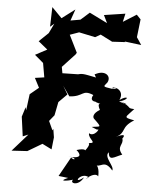

<svg xmlns="http://www.w3.org/2000/svg" viewBox="-60 -785 778 1010"><g transform="rotate(5 329.0 -279.5)"><path d="M466 -114C486 -127 453 -72 425 -92C422 -61 477 -43 428 -40C440 -31 410 6 385 33C435 -5 411 -12 367 2C389 20 405 47 325 40C375 40 366 64 342 44L285 146L336 152C277 177 340 167 363 159C343 178 392 194 419 142C356 191 399 112 444 139C403 171 471 102 493 130C495 95 485 64 465 69C504 90 514 34 564 93C574 69 512 27 537 -1C542 47 567 21 609 5C573 -36 614 -48 602 -79C630 -117 566 -84 566 -84C623 -112 585 -137 656 -180C592 -192 610 -192 651 -239C606 -241 644 -246 574 -274C637 -253 599 -261 568 -272C624 -287 615 -312 569 -280C595 -332 534 -353 530 -336C515 -351 577 -339 526 -335C475 -343 477 -341 498 -366C518 -402 478 -433 427 -402C444 -396 415 -421 436 -387C363 -401 362 -405 320 -388L356 -396L258 -394L252 -427L319 -499L324 -508L279 -599L327 -616L413 -598L441 -614L504 -582L574 -586L569 -589L658 -578L632 -617L643 -712L621 -735L551 -691L561 -735L449 -718L469 -677L374 -724L328 -683L276 -674L297 -734L228 -682L175 -736L172 -632L193 -650L168 -598L119 -551L168 -511L106 -478L152 -439L165 -364L116 -357L142 -307L96 -269L85 -183L81 -199L65 -148L79 -45L108 -57L27 35L110 30L186 -15L236 10L243 -54L236 -98L232 -90L210 -138L236 -170L250 -241L294 -285L268 -329L305 -276C381 -280 368 -320 430 -294C412 -266 434 -255 460 -262C457 -271 411 -261 483 -249C438 -265 484 -197 473 -220C435 -198 435 -176 448 -167C494 -123 479 -134 436 -126Z"/></g></svg>

Font: Asimov Aggro
Style: It
Weight: 500
Designer: Google
Version: Version 2.000980; 2014